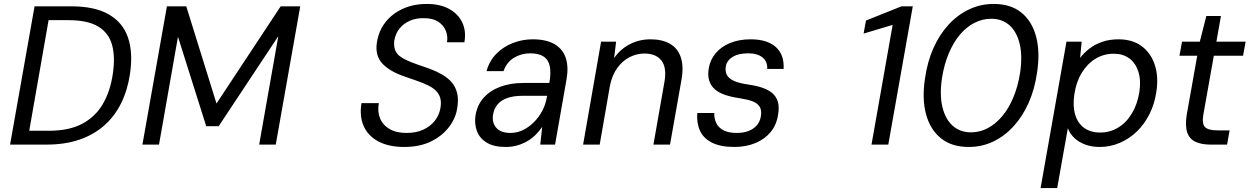

<svg xmlns="http://www.w3.org/2000/svg" viewBox="-20 -732 6326 972"><path d="M31 0 155 -700H340Q460 -700 531 -659Q602 -618 628 -542Q654 -466 638 -358Q626 -276 593.5 -210Q561 -144 508 -97Q455 -50 382 -25Q309 0 216 0ZM128 -70H227Q329 -70 395.5 -105Q462 -140 500 -204.5Q538 -269 551 -357Q564 -443 547.5 -504Q531 -565 477.5 -597.5Q424 -630 325 -630H226Z M701 0 825 -700H923L1076 -208L1401 -700H1500L1376 0H1292L1389 -549L1087 -93H1024L881 -546L785 0Z M2026 12Q1949 12 1896.5 -15.5Q1844 -43 1821.5 -93Q1799 -143 1810 -210H1898Q1890 -169 1903.5 -134.5Q1917 -100 1951 -79.5Q1985 -59 2038 -59Q2086 -59 2121.5 -75Q2157 -91 2179.5 -118.5Q2202 -146 2209 -181Q2215 -213 2209 -235Q2203 -257 2186.5 -273Q2170 -289 2146 -300.5Q2122 -312 2092 -322.5Q2062 -333 2030 -344Q1951 -371 1914.5 -411.5Q1878 -452 1888 -517Q1897 -575 1930.5 -618.5Q1964 -662 2018 -687Q2072 -712 2141 -712Q2208 -712 2253.5 -687Q2299 -662 2320 -618.5Q2341 -575 2331 -518H2243Q2248 -548 2237 -576Q2226 -604 2198.5 -622Q2171 -640 2126 -640Q2087 -641 2055 -627Q2023 -613 2002.5 -587.5Q1982 -562 1976 -526Q1973 -500 1979.5 -481Q1986 -462 2001.5 -449.5Q2017 -437 2040 -426.5Q2063 -416 2092 -406Q2121 -396 2155 -384Q2190 -371 2218.5 -354.5Q2247 -338 2266.5 -315.5Q2286 -293 2294 -261.5Q2302 -230 2295 -187Q2288 -135 2253.5 -89.5Q2219 -44 2162 -16Q2105 12 2026 12Z M2540 12Q2480 12 2444 -10Q2408 -32 2394.5 -68.5Q2381 -105 2387 -146Q2395 -199 2427.5 -236Q2460 -273 2512 -292.5Q2564 -312 2629 -312H2761Q2770 -362 2763.5 -395.5Q2757 -429 2732.5 -445.5Q2708 -462 2664 -462Q2619 -462 2582 -439.5Q2545 -417 2529 -372H2443Q2458 -425 2493.5 -460.5Q2529 -496 2577 -514.5Q2625 -533 2676 -533Q2746 -533 2788 -508Q2830 -483 2844.5 -437.5Q2859 -392 2848 -330L2790 0H2715L2725 -90Q2711 -69 2692.5 -50.5Q2674 -32 2650.5 -18Q2627 -4 2599.5 4Q2572 12 2540 12ZM2564 -59Q2598 -59 2628.5 -74Q2659 -89 2684 -114.5Q2709 -140 2725.5 -171.5Q2742 -203 2748 -238L2750 -247H2625Q2578 -247 2546 -235Q2514 -223 2497 -201Q2480 -179 2476 -151Q2470 -110 2493 -84.5Q2516 -59 2564 -59Z M2932 0 3023 -521H3099L3089 -438Q3120 -483 3168 -508Q3216 -533 3273 -533Q3332 -533 3371.5 -510.5Q3411 -488 3426.5 -442Q3442 -396 3430 -328L3372 0H3288L3344 -319Q3356 -390 3328.5 -425.5Q3301 -461 3242 -461Q3203 -461 3167 -442.5Q3131 -424 3105 -388Q3079 -352 3068 -299L3016 0Z M3698 12Q3628 12 3585 -9.5Q3542 -31 3524 -69.5Q3506 -108 3510 -160H3596Q3595 -133 3605.5 -110Q3616 -87 3641.5 -73Q3667 -59 3710 -59Q3745 -59 3771 -69.5Q3797 -80 3812.5 -99Q3828 -118 3832 -144Q3837 -175 3825 -193Q3813 -211 3787.5 -220Q3762 -229 3723 -235Q3682 -241 3651 -251.5Q3620 -262 3599.5 -279.5Q3579 -297 3570.5 -323.5Q3562 -350 3568 -386Q3575 -429 3603 -462.5Q3631 -496 3676.5 -514.5Q3722 -533 3780 -533Q3864 -533 3907.5 -494Q3951 -455 3947 -383H3864Q3866 -420 3840.5 -441Q3815 -462 3768 -462Q3717 -462 3687.5 -443Q3658 -424 3654 -393Q3651 -370 3660 -352.5Q3669 -335 3694.5 -323Q3720 -311 3763 -305Q3805 -299 3836 -289Q3867 -279 3888 -262Q3909 -245 3917.5 -218Q3926 -191 3919 -151Q3911 -99 3881 -63Q3851 -27 3803.5 -7.5Q3756 12 3698 12Z M4392 0 4499 -606 4352 -562 4364 -628 4544 -700H4601L4477 0Z M4884 12Q4798 12 4743.5 -32Q4689 -76 4668 -154Q4647 -232 4663 -336Q4675 -420 4705.5 -488.5Q4736 -557 4782 -607Q4828 -657 4886 -684.5Q4944 -712 5011 -712Q5097 -712 5151 -668Q5205 -624 5225.5 -546Q5246 -468 5230 -364Q5218 -280 5187.5 -211.5Q5157 -143 5111.5 -93Q5066 -43 5008.5 -15.5Q4951 12 4884 12ZM4896 -62Q4940 -62 4980 -83Q5020 -104 5053 -143Q5086 -182 5109.5 -237.5Q5133 -293 5144 -362Q5157 -449 5142 -510.5Q5127 -572 5090 -604.5Q5053 -637 4998 -637Q4954 -637 4913.5 -616.5Q4873 -596 4840 -557Q4807 -518 4783.5 -462.5Q4760 -407 4749 -338Q4736 -252 4751 -190Q4766 -128 4803.5 -95Q4841 -62 4896 -62Z M5248 220 5379 -521H5456L5448 -439Q5468 -465 5496 -486.5Q5524 -508 5561 -520.5Q5598 -533 5642 -533Q5713 -533 5759.5 -498.5Q5806 -464 5826 -404Q5846 -344 5834 -267Q5825 -206 5799.5 -155Q5774 -104 5736 -67Q5698 -30 5649.5 -9Q5601 12 5547 12Q5507 12 5474.5 0Q5442 -12 5419.5 -33Q5397 -54 5386 -83L5332 220ZM5550 -61Q5599 -61 5640.5 -86Q5682 -111 5710 -157.5Q5738 -204 5748 -266Q5757 -325 5743 -369Q5729 -413 5697 -436.5Q5665 -460 5619 -460Q5568 -460 5526.5 -435Q5485 -410 5456.5 -363.5Q5428 -317 5419 -255Q5410 -196 5423 -152Q5436 -108 5468.5 -84.5Q5501 -61 5550 -61Z M6108 0Q6062 0 6031.5 -14.5Q6001 -29 5990 -62.5Q5979 -96 5988 -152L6041 -450H5951L5964 -521H6054L6087 -651H6161L6138 -521H6286L6273 -450H6125L6072 -152Q6064 -105 6080.5 -88.5Q6097 -72 6144 -72H6205L6192 0Z"/></svg>

Font: DM Sans 10pt
Style: Italic
Weight: 400
Italic angle: -10°
Version: Version 4.004;gftools[0.9.30]